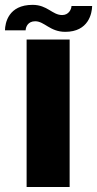

<svg xmlns="http://www.w3.org/2000/svg" viewBox="-60 -752 390 772"><path d="M47 0H220V-593H47ZM202.5 -624C296 -624 310 -698.5 310.5 -728H227.5C227 -714 216 -691.5 190 -691.5C150 -691.5 131 -732.5 71 -732.5C-26 -732.5 -39.5 -660 -40 -630H43C43.5 -643.5 52 -666.5 81.5 -666.5C119 -666.5 140.5 -624 202.5 -624Z"/></svg>

Font: Anybody
Style: Bold
Weight: 700
Designer: Tyler Finck
Foundry: Etcetera Type Company
Version: Version 1.110